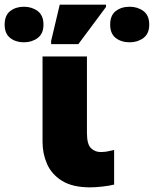

<svg xmlns="http://www.w3.org/2000/svg" viewBox="-118 -796 662 826"><path d="M270 10Q194 10 149 -18Q104 -46 84.5 -90.5Q65 -135 65 -185V-553H256V-225Q256 -175 273.5 -158.5Q291 -142 314 -142Q331 -142 344 -144.5Q357 -147 373 -151V-2Q354 3 323.5 6.5Q293 10 270 10ZM102 -606V-620L139 -776H338V-766L219 -606ZM-15 -614Q-50 -614 -74 -632.5Q-98 -651 -98 -690Q-98 -730 -74 -748.5Q-50 -767 -15 -767Q19 -767 44 -748.5Q69 -730 69 -690Q69 -651 44 -632.5Q19 -614 -15 -614ZM440 -614Q404 -614 380 -632.5Q356 -651 356 -690Q356 -730 380 -748.5Q404 -767 440 -767Q474 -767 499 -748.5Q524 -730 524 -690Q524 -651 499 -632.5Q474 -614 440 -614Z"/></svg>

Font: Noto Sans Black
Style: Regular
Weight: 900
Designer: Monotype Design Team
Foundry: Monotype Imaging Inc.
Version: Version 2.007